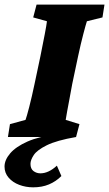

<svg xmlns="http://www.w3.org/2000/svg" viewBox="-46 -593 473 831"><path d="M112.3 -573.2H406.2L397.5 -517.6L330.1 -501Q325.2 -486.3 314.5 -445.3Q303.7 -404.3 292 -349.6L266.6 -229.5Q260.7 -197.3 254.9 -166Q249 -134.8 244.6 -110.8Q240.2 -86.9 238.3 -74.2L297.9 -55.7L283.2 0Q199.2 14.6 156.7 35.6Q114.3 56.6 100.1 78.1Q85.9 99.6 85.9 116.2Q85.9 137.7 99.1 147.5Q112.3 157.2 128.9 157.2Q164.1 157.2 200.2 124L219.7 168.9Q196.3 192.4 166 205.1Q135.7 217.8 97.7 217.8Q65.4 217.8 37.1 207Q8.8 196.3 -8.8 175.8Q-26.4 155.3 -26.4 127.9Q-26.4 99.6 -2 70.8Q22.5 42 73.2 19.5Q124 -2.9 202.1 -11.7L203.1 0H-11.7L-2.9 -55.7L64.5 -74.2Q69.3 -86.9 80.6 -130.4Q91.8 -173.8 103.5 -229.5L128.9 -349.6Q140.6 -407.2 147.9 -445.8Q155.3 -484.4 157.2 -501L97.7 -517.6Z"/></svg>

Font: Crimson Pro Black
Style: Italic
Weight: 900
Italic angle: -12°
Designer: Jacques Le Bailly
Foundry: Baron von Fonthausen
Version: Version 1.003